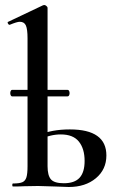

<svg xmlns="http://www.w3.org/2000/svg" viewBox="-20 -745 466 767"><path d="M200 0Q152 -2 132 -2L75 -1Q60 0 32 0Q29 0 29 -6Q29 -12 32 -12Q57 -12 69 -17Q81 -22 85.5 -36.5Q90 -51 90 -81V-592Q90 -628 83.5 -643Q77 -658 59 -658Q48 -658 19 -646H18Q14 -646 11.5 -651.5Q9 -657 13 -658L152 -724Q154 -725 157 -725Q161 -725 165.5 -721Q170 -717 170 -714V-81Q170 -44 183.5 -28.5Q197 -13 235 -13Q278 -13 298 -35Q318 -57 318 -102Q318 -151 295 -179.5Q272 -208 223 -208Q181 -208 141 -188L135 -205Q186 -228 259 -228Q405 -228 405 -124Q405 -68 363 -33Q321 2 255 2Q242 2 200 0ZM21 -373Q21 -378 23 -382Q25 -386 28 -386H250Q254 -386 256 -382Q258 -378 258 -373Q258 -368 256 -364Q254 -360 250 -360H28Q25 -360 23 -364Q21 -368 21 -373Z"/></svg>

Font: Cormorant Infant SemiBold
Style: Regular
Weight: 600
Designer: Christian Thalmann (Catharsis Fonts)
Foundry: Catharsis Fonts
Version: Version 4.000